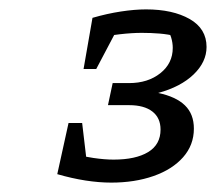

<svg xmlns="http://www.w3.org/2000/svg" viewBox="-20 -758 460 409"><path d="M102 -387 125 -432Q155 -425 179 -421.5Q203 -418 222 -418Q269 -418 295.5 -434Q322 -450 322 -482Q322 -507 304.5 -520.5Q287 -534 255 -534H210L220 -581H255Q295 -581 321.5 -602Q348 -623 348 -656Q348 -667 344.5 -678.5Q341 -690 332 -700L354 -681Q338 -685 320 -686.5Q302 -688 282 -688Q261 -688 235 -685Q209 -682 183 -676L177 -720Q208 -729 237.5 -733.5Q267 -738 291 -738Q348 -738 384 -717.5Q420 -697 420 -658Q420 -626 392.5 -599.5Q365 -573 317 -560Q355 -552 374 -533.5Q393 -515 393 -484Q393 -449 370 -423Q347 -397 307 -383Q267 -369 217 -369Q191 -369 162 -373.5Q133 -378 102 -387ZM126 -496H155L168 -386L102 -387ZM158 -611 177 -720 243 -721 185 -611Z"/></svg>

Font: Piazzolla Thin Medium
Style: Italic
Weight: 500
Italic angle: -11.3°
Version: Version 2.005